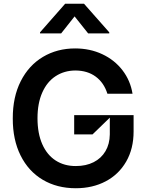

<svg xmlns="http://www.w3.org/2000/svg" viewBox="-20 -996 784 1026"><path d="M48.3 -362.9Q47.9 -477.6 90.9 -562.3Q133.9 -647 209.7 -692.1Q285.5 -737.2 381.4 -737.2Q460.6 -737.2 526.3 -706.5Q592 -675.8 634.4 -620.7Q676.8 -565.7 688.2 -495H554Q535.5 -554 491.5 -586.5Q447.4 -619 382.8 -619.3Q323.5 -619 277.5 -589.1Q231.5 -559.3 206 -501.8Q180.4 -444.2 180.4 -364.3Q180.4 -283.4 205.8 -225.7Q231.2 -168 277.7 -138.1Q324.2 -108.3 385.7 -108.7Q439.6 -108.7 480.3 -129.3Q521 -149.9 543.5 -188Q566.1 -226.2 566.8 -277.7V-367.2L474.4 -277.7H376.4V-380.7H693.9V-293.3Q693.9 -201.3 654.3 -132.6Q614.7 -63.9 544.7 -27Q474.8 9.9 384.9 9.9Q284.8 9.9 208.5 -35.3Q132.1 -80.6 90 -165.1Q47.9 -249.6 48.3 -362.9ZM563.9 -817.5H451L378.6 -908.4L306.8 -817.5H193.9V-823.2L328.1 -975.9H429L563.9 -823.2Z"/></svg>

Font: Riot Sans
Style: Bold
Weight: 600
Designer: Rasmus Andersson
Foundry: rsms
Version: Version 4.001